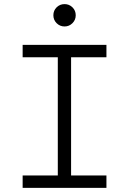

<svg xmlns="http://www.w3.org/2000/svg" viewBox="-20 -911 626 931"><path d="M89.8 0V-60.1H260.3V-633.3H89.8V-693.4H496.1V-633.3H324.7V-60.1H496.1V0ZM293 -782.7Q270.5 -782.7 254.6 -798.6Q238.8 -814.5 238.8 -836.9Q238.8 -859.9 254.6 -875.5Q270.5 -891.1 293 -891.1Q315.4 -891.1 331.3 -875.5Q347.2 -859.9 347.2 -836.9Q347.2 -814.5 331.3 -798.6Q315.4 -782.7 293 -782.7Z"/></svg>

Font: CaskaydiaMono NF Light
Style: Regular
Weight: 300
Designer: Aaron Bell
Foundry: Saja Typeworks
Version: Version 2111.001; ttfautohint (v1.8.4);Nerd Fonts 3.1.1